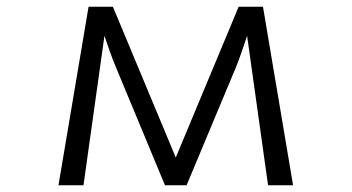

<svg xmlns="http://www.w3.org/2000/svg" viewBox="-20 -518 1040 568"><path d="M847 30 758 -498H686L500 -52L314 -498H242L153 30H227L289 -412C299 -383 310 -349 323 -319L468 30H532L678 -319C689 -346 700 -379 711 -412L773 30Z"/></svg>

Font: LINE Seed JP_OTF Regular
Style: Regular
Weight: 400
Designer: LY Corporation & Fontrix & Fontworks
Version: Version 1.002